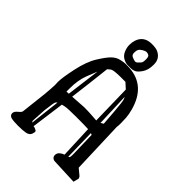

<svg xmlns="http://www.w3.org/2000/svg" viewBox="-244 -960 1067 1067"><g transform="rotate(45 289.5 -426.0)"><path d="M305.2 -850.6C263.2 -850.6 236.3 -832.2 224.6 -795.4C221 -784.3 219.2 -771.8 219.2 -757.8C219.2 -743.8 222.4 -729.4 228.8 -714.6C235.1 -699.8 244.7 -689 257.6 -682.1C270.4 -675.3 282.1 -671.9 292.5 -671.9H317.9C325.7 -671.9 334.4 -673.8 344 -677.7C353.6 -681.6 364.2 -692.1 375.7 -709C387.3 -725.9 393.1 -747.6 393.1 -773.9V-778.8C393.1 -807.5 380.7 -828.3 356 -841.3C345.5 -847.5 328.6 -850.6 305.2 -850.6ZM315.9 -797.9C322.4 -797.9 328.4 -796.1 333.7 -792.7C339.1 -789.3 341.8 -780.4 341.8 -765.9C341.8 -751.4 339.9 -741.9 336.2 -737.3C332.4 -732.7 327.7 -727.8 322 -722.4C316.3 -717 310.8 -714.8 305.4 -715.6C300 -716.4 292.6 -718.8 283 -722.7C273.4 -726.6 268.6 -734.1 268.6 -745.4C268.6 -756.6 270.1 -765.3 273.2 -771.5C276.3 -777.7 282.6 -783.6 292 -789.3C301.4 -795 309.4 -797.9 315.9 -797.9ZM27.3 -29.8V-28.3C28.3 -17.3 34.6 -10.3 46.1 -7.3C57.7 -4.4 75.8 -2.9 100.3 -2.9C124.9 -2.9 144.3 -4.3 158.4 -7.1C172.6 -9.8 182.1 -16.9 187 -28.3L191.4 -45.9L190.9 -46.9L188 -53.2L172.9 -60.5C166.7 -61.5 163.2 -62.2 162.6 -62.5C171.7 -127.6 180.5 -192.9 189 -258.3C190.3 -258.6 196.7 -260.1 208.3 -262.7C219.8 -265.3 248.5 -266.6 294.2 -266.6C339.9 -266.6 371.3 -266.1 388.2 -265.1C390.5 -201 393.1 -136.7 396 -72.3C385.9 -69 377.3 -64 370.1 -57.4C363 -50.7 359.4 -42.5 359.4 -32.7V-30.3C360.4 -18.6 367.4 -11.1 380.4 -7.8L537.6 -1L545.9 -34.2L540 -45.9L502.9 -76.7L492.2 -386.2C493.5 -393.7 494.1 -403.9 494.1 -416.7C494.1 -429.6 493.7 -443.7 492.7 -459C491.7 -474.3 488.3 -493 482.4 -515.1C456.1 -610.5 399.3 -661.5 312 -668C299 -668.6 288.2 -668.9 279.8 -668.9C271.3 -668.9 258.9 -667.1 242.4 -663.3C226 -659.6 211 -651.2 197.5 -638.2C184 -625.2 167.3 -602.8 147.5 -571C127.6 -539.3 112.1 -497.1 100.8 -444.3C89.6 -391.6 84 -354.5 84 -333L85 -308.1C84.3 -289.9 82.7 -265.8 80.1 -235.8L62.5 -80.6C62.5 -74.7 56.6 -67.1 44.9 -57.9C33.2 -48.6 27.3 -39.2 27.3 -29.8ZM155.8 -355C155.8 -396.3 162 -433.4 174.6 -466.3C187.1 -499.2 195.3 -519.9 199.2 -528.3C190.4 -461.9 181.8 -395.3 173.3 -328.6L155.8 -327.6ZM142.6 -167.5C147.8 -210.8 151.7 -234.7 154.3 -239.3C156.9 -243.8 160 -247.1 163.6 -249C156.4 -189.8 149.6 -130.5 143.1 -71.3C139.8 -74.2 138 -77.6 137.7 -81.5ZM227.5 -575.2 245.1 -589.8H245.6C253.1 -594.4 272.5 -597 303.7 -597.7H349.1L380.9 -568.8C382.2 -489.7 384 -410.5 386.2 -331.1C377.8 -331.4 365.6 -332.3 349.9 -333.7C334.1 -335.2 312.8 -335.9 286.1 -335.9L198.2 -330.1C208.7 -411.5 218.4 -493.2 227.5 -575.2ZM428.7 -106.4C428.7 -94.7 427.9 -86.9 426.3 -83C425 -81.7 422.5 -80.2 418.9 -78.6C418 -139.2 416.7 -199.9 415 -260.7C420.2 -258.8 423.5 -257.2 424.8 -255.9ZM412.6 -338.4C410.6 -404.1 408.2 -470.1 405.3 -536.1C405.6 -535.8 407.5 -531.7 410.9 -523.7C414.3 -515.7 418 -487 421.9 -437.5L428.7 -348.1Z"/></g></svg>

Font: Drukaatie burti
Style: Regular
Weight: 400
Version: Version 0.14.4